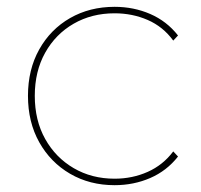

<svg xmlns="http://www.w3.org/2000/svg" viewBox="-20 -540 588 563"><path d="M316 3Q243 3 185.5 -30.5Q128 -64 95 -123Q62 -182 62 -259Q62 -336 95 -395Q128 -454 185.5 -487Q243 -520 316 -520Q372 -520 420.5 -499Q469 -478 502 -436L488 -421Q458 -462 413 -481.5Q368 -501 316 -501Q249 -501 196 -470.5Q143 -440 112.5 -385.5Q82 -331 82 -259Q82 -187 112.5 -132.5Q143 -78 196 -47Q249 -16 316 -16Q368 -16 413 -36Q458 -56 488 -96L502 -81Q469 -39 420.5 -18Q372 3 316 3Z"/></svg>

Font: Montserrat Thin
Style: Regular
Weight: 100
Designer: Julieta Ulanovsky
Foundry: Julieta Ulanovsky
Version: Version 9.000